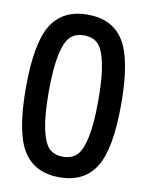

<svg xmlns="http://www.w3.org/2000/svg" viewBox="-84 -801 669 872"><g transform="rotate(10 250.0 -365.0)"><path d="M313 -622.1Q289.1 -644.5 250 -644.5Q210.9 -644.5 187 -622.1Q163.1 -599.6 149.4 -536.6Q135.7 -473.6 135.7 -364.7Q135.7 -255.9 149.4 -192.9Q163.1 -129.9 187 -107.4Q210.9 -85 250 -85Q289.1 -85 313 -107.4Q336.9 -129.9 350.6 -192.9Q364.3 -255.9 364.3 -364.7Q364.3 -473.6 350.6 -536.6Q336.9 -599.6 313 -622.1ZM417 -74.7Q364.3 9.8 250 9.8Q135.7 9.8 83 -74.7Q30.3 -159.2 30.3 -365.2Q30.3 -571.3 83 -655.8Q135.7 -740.2 250 -740.2Q364.3 -740.2 417 -655.8Q469.7 -571.3 469.7 -365.2Q469.7 -159.2 417 -74.7Z"/></g></svg>

Font: Rounded-X Mgen+ 1m medium
Style: Regular
Weight: 500
Designer: [Source Han Sans]
Ryoko NISHIZUKA  (kana & ideographs); Paul D. Hunt (Latin, Greek & Cyrillic); Wenlong ZHANG  (bopomofo
Version: Version 1.059.20150602